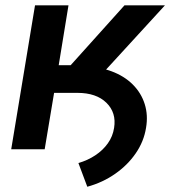

<svg xmlns="http://www.w3.org/2000/svg" viewBox="-20 -566 650 728"><path d="M126 -213.9 142.6 -314H289.6Q353.5 -314 402.3 -295.9Q451.2 -277.8 483.4 -245.6Q515.6 -213.4 528.8 -171.1Q542 -128.9 533.7 -81.1Q525.4 -29.3 494.6 15.4Q463.9 60.1 416.7 93Q369.6 126 311 142.1L277.3 52.2Q312.5 42 341.3 22.9Q370.1 3.9 388.9 -22.5Q407.7 -48.8 412.6 -81.1Q421.9 -138.7 383.5 -176.3Q345.2 -213.9 273.4 -213.9ZM22.5 0 112.8 -545.9H239.7L202.6 -318.8H248L452.1 -545.9H605.5L301.3 -213.9H185.1L149.4 0Z"/></svg>

Font: Inter SemiBold
Style: Italic
Weight: 600
Italic angle: -9.3988°
Designer: Rasmus Andersson
Foundry: rsms
Version: Version 4.001;git-66647c0bb